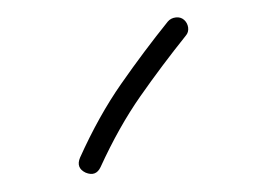

<svg xmlns="http://www.w3.org/2000/svg" viewBox="-20 -756 300 219"><path d="M189.9 -733.4Q193.8 -730 194.6 -724.6Q195.3 -719.2 191.9 -715.3Q164.6 -681.2 140.1 -646.2Q115.7 -611.3 94.7 -565.4Q89.4 -554.2 77.6 -559.1Q66.4 -564.5 71.3 -576.2Q92.8 -624 118.4 -660.6Q144 -697.3 171.4 -731.4Q174.8 -735.4 180.4 -736.1Q186 -736.8 189.9 -733.4Z"/></svg>

Font: Mikhak-DS1-FD ExtraLight
Style: Regular
Weight: 200
Designer: Amin Abedi
Version: Version 3.2